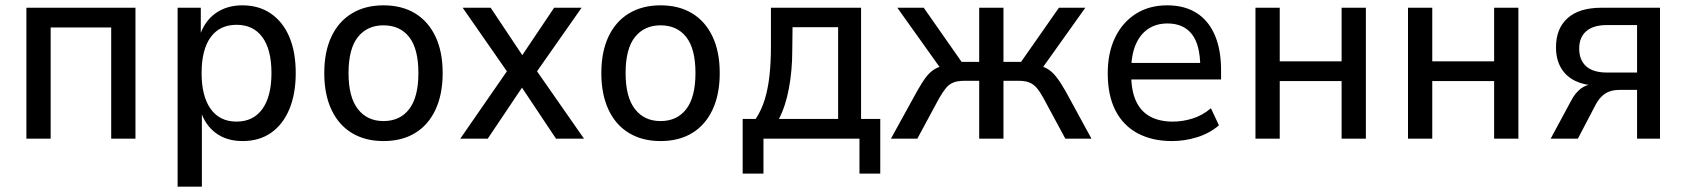

<svg xmlns="http://www.w3.org/2000/svg" viewBox="-20 -520 6324 720"><path d="M79 0V-491H488V0H397V-417H170V0Z M646 180V-491H733V-383H728Q746 -440 788 -470Q830 -500 889 -500Q951 -500 996 -469Q1041 -438 1065 -381.5Q1089 -325 1089 -246Q1089 -168 1065 -110.5Q1041 -53 996.5 -22Q952 9 890 9Q830 9 789.5 -21Q749 -51 732 -105H737V180ZM867 -64Q930 -64 964 -111.5Q998 -159 998 -246Q998 -334 964 -380.5Q930 -427 867 -427Q804 -427 770 -380.5Q736 -334 736 -246Q736 -159 770 -111.5Q804 -64 867 -64Z M1418 9Q1350 9 1300 -21Q1250 -51 1223 -108.5Q1196 -166 1196 -246Q1196 -326 1223 -383Q1250 -440 1300 -470Q1350 -500 1418 -500Q1487 -500 1536.5 -470Q1586 -440 1613 -383Q1640 -326 1640 -246Q1640 -166 1613 -108.5Q1586 -51 1536.5 -21Q1487 9 1418 9ZM1418 -66Q1480 -66 1514.5 -111Q1549 -156 1549 -246Q1549 -337 1514.5 -381Q1480 -425 1418 -425Q1357 -425 1322 -381Q1287 -337 1287 -246Q1287 -156 1322 -111Q1357 -66 1418 -66Z M1706 0 1897 -276 1898 -228 1715 -491H1820L1948 -299H1929L2058 -491H2161L1978 -230L1979 -274L2170 0H2065L1929 -204H1946L1809 0Z M2457 9Q2389 9 2339 -21Q2289 -51 2262 -108.5Q2235 -166 2235 -246Q2235 -326 2262 -383Q2289 -440 2339 -470Q2389 -500 2457 -500Q2526 -500 2575.5 -470Q2625 -440 2652 -383Q2679 -326 2679 -246Q2679 -166 2652 -108.5Q2625 -51 2575.5 -21Q2526 9 2457 9ZM2457 -66Q2519 -66 2553.5 -111Q2588 -156 2588 -246Q2588 -337 2553.5 -381Q2519 -425 2457 -425Q2396 -425 2361 -381Q2326 -337 2326 -246Q2326 -156 2361 -111Q2396 -66 2457 -66Z M2765 131V-74H2814Q2836 -108 2848 -147.5Q2860 -187 2865.5 -236Q2871 -285 2871 -347V-491H3209V-74H3281V131H3203V0H2843V131ZM2901 -74H3123V-418H2952L2951 -331Q2951 -256 2938.5 -189Q2926 -122 2901 -74Z M3321 0 3419 -178Q3438 -212 3453.5 -232Q3469 -252 3488 -262.5Q3507 -273 3535 -277L3516 -251L3345 -491H3444L3586 -288H3652V-491H3743V-288H3809L3951 -491H4050L3879 -251L3860 -277Q3888 -273 3906 -263Q3924 -253 3940 -233Q3956 -213 3976 -178L4073 0H3975L3893 -152Q3880 -176 3868 -190Q3856 -204 3840.5 -210.5Q3825 -217 3800 -217H3743V0H3652V-217H3596Q3571 -217 3555 -210.5Q3539 -204 3527.5 -190Q3516 -176 3502 -152L3420 0Z M4375 9Q4301 9 4246.5 -20Q4192 -49 4163 -105.5Q4134 -162 4134 -245Q4134 -322 4161.5 -379Q4189 -436 4239 -468Q4289 -500 4357 -500Q4422 -500 4467 -471.5Q4512 -443 4535.5 -388.5Q4559 -334 4559 -257V-222H4205V-284H4497L4481 -267Q4481 -352 4449.5 -392Q4418 -432 4358 -432Q4316 -432 4285.5 -411.5Q4255 -391 4238.5 -352Q4222 -313 4222 -255V-241Q4222 -180 4240 -141Q4258 -102 4293 -83Q4328 -64 4378 -64Q4415 -64 4452 -75.5Q4489 -87 4521 -114L4551 -50Q4516 -20 4469.5 -5.5Q4423 9 4375 9Z M4688 0V-491H4779V-290H5011V-491H5102V0H5011V-216H4779V0Z M5260 0V-491H5351V-290H5583V-491H5674V0H5583V-216H5351V0Z M5795 0 5871 -141Q5887 -172 5908.5 -188Q5930 -204 5956 -204H5968L5966 -199Q5922 -200 5887.5 -216.5Q5853 -233 5834 -265Q5815 -297 5815 -343Q5815 -413 5858.5 -452Q5902 -491 5986 -491H6205V0H6119V-183H6054Q6021 -183 6000 -169.5Q5979 -156 5964 -128L5897 0ZM6006 -248H6119V-426H6006Q5955 -426 5928.5 -403Q5902 -380 5902 -338Q5902 -295 5928 -271.5Q5954 -248 6006 -248Z"/></svg>

Font: Nunito Sans 10pt SemiCondensed Medium
Style: Regular
Weight: 500
Width: 4
Designer: Vernon Adams
Foundry: Vernon Adams
Version: Version 3.101;gftools[0.9.27]